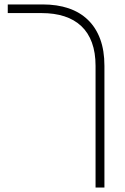

<svg xmlns="http://www.w3.org/2000/svg" viewBox="-20 -606 565 866"><path d="M411 240V-309Q411 -369 394.5 -414Q378 -459 346.5 -488.5Q315 -518 270 -532.5Q225 -547 168 -547H15V-586H172Q238 -586 289.5 -568.5Q341 -551 377 -516Q413 -481 432 -429.5Q451 -378 451 -309V240Z"/></svg>

Font: Noto Sans Hebrew ExtraLight
Style: Regular
Weight: 250
Designer: Monotype Design Team
Foundry: Monotype Imaging Inc.
Version: Version 2.003